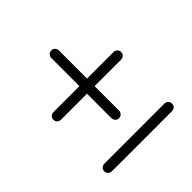

<svg xmlns="http://www.w3.org/2000/svg" viewBox="-148 -786 851 851"><g transform="rotate(-45 278.0 -360.0)"><path d="M70 -420Q70 -431 77.5 -437.2Q85 -443.5 95.5 -443.5H470.5Q480 -443.5 487.2 -437.2Q494.5 -431 494.5 -420Q494.5 -408.5 487.2 -402.2Q480 -396 470.5 -396H95Q85 -396 77.5 -402.2Q70 -408.5 70 -420ZM280.5 -219Q269.5 -219 263.2 -226.5Q257 -234 257 -244.5V-619.5Q257 -629 263.2 -636.2Q269.5 -643.5 280.5 -643.5Q292 -643.5 298.2 -636.2Q304.5 -629 304.5 -619.5V-244Q304.5 -234 298.2 -226.5Q292 -219 280.5 -219ZM68 -99Q68 -110 75.5 -116.2Q83 -122.5 93.5 -122.5H468.5Q478 -122.5 485.2 -116.2Q492.5 -110 492.5 -99Q492.5 -87.5 485.2 -81.2Q478 -75 468.5 -75H93Q83 -75 75.5 -81.2Q68 -87.5 68 -99Z"/></g></svg>

Font: Fraunces Wonky
Style: Regular
Weight: 400
Version: Version 1.000;[b76b70a41]